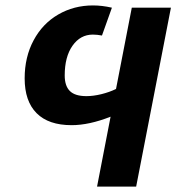

<svg xmlns="http://www.w3.org/2000/svg" viewBox="-20 -687 649 707"><path d="M218.3 -409.2Q218.3 -370.6 237.3 -351.8Q256.3 -333 298.3 -333Q323.7 -333 353.5 -340.3Q383.3 -347.7 407.2 -359.4L465.3 -658.7H609.4L481.4 0H337.4L387.2 -257.3Q308.1 -226.1 243.7 -226.1Q158.7 -226.1 114.7 -270.3Q70.8 -314.5 70.8 -398.4Q70.8 -477.1 103.8 -538.6Q136.7 -600.1 194.3 -633.5Q252 -667 322.3 -667Q356 -667 392.1 -658.7L355.5 -556.2Q337.4 -559.6 321.8 -559.6Q275.9 -559.6 247.1 -518.8Q218.3 -478 218.3 -409.2Z"/></svg>

Font: Liberation Mono
Style: Bold Italic
Weight: 700
Italic angle: -12°
Monospace: yes
Designer: Steve Matteson
Foundry: Ascender Corporation
Version: Version 2.1.5